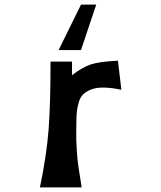

<svg xmlns="http://www.w3.org/2000/svg" viewBox="-20 -812 699 832"><path d="M234 -595 331 -792H397L331 -595ZM491 -549 506 -423Q463 -432 430.5 -432.5Q398 -433 377 -425Q356 -417 342.5 -405Q329 -393 322.5 -372.5Q316 -352 313.5 -332.5Q311 -313 311 -286Q311 -283 310.5 -252Q310 -221 310.5 -205.5Q311 -190 313 -156.5Q315 -123 320.5 -85Q326 -47 334 0H153Q182 -139 190.5 -249.5Q199 -360 199 -545H292V-486Q336 -520 372.5 -532.5Q409 -545 491 -549Z"/></svg>

Font: OpenDyslexic
Style: Regular
Weight: 400
Designer: Abbie Gonzalez
Version: Version 0.920;hotconv 1.0.109;makeotfexe 2.5.65596